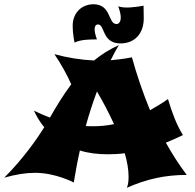

<svg xmlns="http://www.w3.org/2000/svg" viewBox="-79 -825 923 911"><path d="M789 -184C761 -229 738 -287 718 -355C690 -335 661 -318 633 -302C600 -382 571 -466 547 -553C511 -546 478 -542 446 -539C458 -564 471 -588 485 -611C442 -592 403 -567 367 -538C305 -541 241 -551 179 -568C209 -525 243 -463 259 -425C221 -374 188 -320 158 -267C134 -276 108 -287 82 -300C96 -270 112 -244 131 -221C97 -167 30 -70 -59 18C-2 2 45 -5 87 -5C186 -5 271 41 271 41C280 -12 289 -63 300 -111C341 -98 386 -93 432 -93C458 -93 486 -94 513 -98C525 -57 531 -19 531 12C531 31 530 49 523 66C617 24 706 5 807 5C771 -43 738 -94 708 -148C735 -159 762 -171 789 -184ZM462 -236C429 -229 396 -226 363 -226C351 -226 340 -226 328 -227C344 -285 362 -340 381 -391C412 -339 439 -286 462 -236ZM603 -737C603 -767 602 -798 602 -798C564 -791 513 -784 482 -795C491 -771 494 -753 494 -741C494 -727 488 -711 474 -711C432 -711 451 -805 363 -805C301 -803 266 -757 266 -704C266 -657 275 -623 275 -623C304 -638 351 -638 381 -638C373 -660 370 -675 370 -686C370 -698 374 -709 386 -709C420 -709 403 -619 493 -619C560 -619 603 -666 603 -737Z"/></svg>

Font: Shojumaru
Style: Regular
Weight: 400
Designer: Astigmatic (AOETI)
Foundry: Astigmatic (AOETI)
Version: Version 1.000